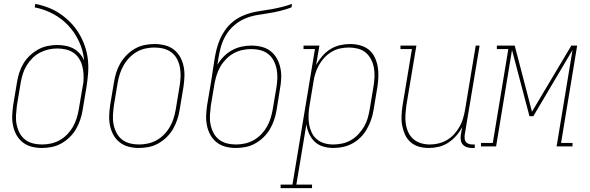

<svg xmlns="http://www.w3.org/2000/svg" viewBox="-20 -755 3040 990"><path d="M196 8Q169 8 143.5 1.5Q118 -5 98 -20.5Q78 -36 65.5 -58Q53 -80 47.5 -106Q42 -132 43 -159Q44 -186 48 -213L68 -333Q72 -358 80 -382Q88 -406 101.5 -428.5Q115 -451 135 -469.5Q155 -488 178 -500.5Q201 -513 226 -518Q251 -523 275 -523Q298 -523 320 -518.5Q342 -514 360 -504Q378 -494 391.5 -478.5Q405 -463 414 -443Q409 -495 387.5 -541Q366 -587 332.5 -623Q299 -659 254.5 -683Q210 -707 159 -717L162 -735Q198 -728 231 -715Q264 -702 292 -682.5Q320 -663 344 -638.5Q368 -614 386 -584.5Q404 -555 416 -522Q428 -489 432.5 -453.5Q437 -418 434.5 -381Q432 -344 426 -307L406 -187Q402 -162 393.5 -137Q385 -112 372 -89.5Q359 -67 339 -47.5Q319 -28 295.5 -15Q272 -2 246.5 3Q221 8 196 8ZM197 -10Q219 -10 242.5 -15Q266 -20 287.5 -32Q309 -44 326.5 -62Q344 -80 356 -101Q368 -122 375 -144.5Q382 -167 386 -190L410 -331Q412 -353 410.5 -375Q409 -397 403.5 -417Q398 -437 386.5 -454.5Q375 -472 358 -483.5Q341 -495 319.5 -500Q298 -505 275 -505Q253 -505 230.5 -500Q208 -495 186.5 -484Q165 -473 147.5 -455.5Q130 -438 117.5 -417.5Q105 -397 98 -375Q91 -353 87 -330L67 -210Q64 -186 62.5 -161.5Q61 -137 65.5 -114Q70 -91 80.5 -70.5Q91 -50 108.5 -36Q126 -22 149 -16Q172 -10 197 -10Z M696 8Q669 8 643.5 1.5Q618 -5 598 -20.5Q578 -36 565.5 -58Q553 -80 547.5 -106Q542 -132 543 -159Q544 -186 548 -213L568 -333Q572 -358 580 -383Q588 -408 601.5 -430.5Q615 -453 634.5 -472.5Q654 -492 677.5 -505Q701 -518 726.5 -523Q752 -528 777 -528Q804 -528 830 -521.5Q856 -515 876 -499.5Q896 -484 908.5 -462Q921 -440 926.5 -414Q932 -388 931 -361Q930 -334 926 -307L906 -187Q902 -162 893.5 -137Q885 -112 872 -89.5Q859 -67 839 -47.5Q819 -28 795.5 -15Q772 -2 746.5 3Q721 8 696 8ZM697 -10Q719 -10 742.5 -15Q766 -20 787.5 -32Q809 -44 826.5 -62Q844 -80 856 -101Q868 -122 875 -144.5Q882 -167 886 -190L906 -310Q910 -334 911 -358.5Q912 -383 908 -406Q904 -429 893.5 -449.5Q883 -470 865 -484Q847 -498 824 -504Q801 -510 776 -510Q754 -510 730.5 -505Q707 -500 686 -488Q665 -476 647.5 -458Q630 -440 618 -419Q606 -398 598.5 -375.5Q591 -353 587 -330L567 -210Q564 -186 562.5 -161.5Q561 -137 565.5 -114Q570 -91 580.5 -70.5Q591 -50 608.5 -36Q626 -22 649 -16Q672 -10 697 -10Z M1196 8Q1169 8 1143.5 1.5Q1118 -5 1098 -20.5Q1078 -36 1065.5 -58Q1053 -80 1047.5 -106Q1042 -132 1043 -159Q1044 -186 1048 -213L1067 -325Q1072 -356 1076.5 -386.5Q1081 -417 1086 -448Q1090 -474 1096.5 -500Q1103 -526 1113.5 -551Q1124 -576 1140.5 -599.5Q1157 -623 1178.5 -641Q1200 -659 1225.5 -671Q1251 -683 1277 -689.5Q1303 -696 1329.5 -699.5Q1356 -703 1382.5 -708Q1409 -713 1435 -719.5Q1461 -726 1486 -735L1483 -717Q1454 -706 1423.5 -698.5Q1393 -691 1362.5 -686.5Q1332 -682 1301 -676.5Q1270 -671 1240.5 -658Q1211 -645 1186 -623Q1161 -601 1144.5 -573Q1128 -545 1119.5 -515Q1111 -485 1106 -454Q1105 -446 1103.5 -437.5Q1102 -429 1101 -421Q1114 -444 1133.5 -463.5Q1153 -483 1176.5 -496Q1200 -509 1225.5 -514.5Q1251 -520 1276 -520Q1303 -520 1329 -513.5Q1355 -507 1375 -491.5Q1395 -476 1407.5 -453.5Q1420 -431 1425.5 -405.5Q1431 -380 1430 -353Q1429 -326 1424 -299L1406 -187Q1402 -162 1393.5 -137Q1385 -112 1372 -89.5Q1359 -67 1339 -47.5Q1319 -28 1295.5 -15Q1272 -2 1246.5 3Q1221 8 1196 8ZM1197 -10Q1219 -10 1242.5 -15Q1266 -20 1287.5 -32Q1309 -44 1326.5 -62Q1344 -80 1356 -101Q1368 -122 1375 -144.5Q1382 -167 1386 -190L1405 -302Q1409 -326 1410 -350.5Q1411 -375 1406.5 -398Q1402 -421 1391.5 -441.5Q1381 -462 1363.5 -476Q1346 -490 1323 -496Q1300 -502 1275 -502Q1253 -502 1229.5 -497Q1206 -492 1184.5 -480Q1163 -468 1145.5 -450Q1128 -432 1116 -411Q1104 -390 1097 -367.5Q1090 -345 1086 -323L1067 -210Q1064 -186 1062.5 -161.5Q1061 -137 1065.5 -114Q1070 -91 1080.5 -70.5Q1091 -50 1108.5 -36Q1126 -22 1149 -16Q1172 -10 1197 -10Z M1427 215V197H1488L1604 -502H1545V-520H1627L1610 -420Q1623 -444 1641.5 -465.5Q1660 -487 1683.5 -501.5Q1707 -516 1733 -522Q1759 -528 1785 -528Q1812 -528 1837.5 -521Q1863 -514 1882 -498.5Q1901 -483 1912 -460Q1923 -437 1927.5 -412Q1932 -387 1931 -360.5Q1930 -334 1926 -307L1906 -187Q1902 -162 1893.5 -137.5Q1885 -113 1872 -90Q1859 -67 1840.5 -48Q1822 -29 1798.5 -16Q1775 -3 1749.5 2.5Q1724 8 1699 8Q1672 8 1646.5 0.5Q1621 -7 1603 -24Q1585 -41 1574 -65Q1563 -89 1560 -115L1508 197H1589V215ZM1698 -10Q1721 -10 1744.5 -15Q1768 -20 1789 -32Q1810 -44 1827 -62Q1844 -80 1856.5 -101Q1869 -122 1875.5 -144.5Q1882 -167 1886 -190L1906 -310Q1910 -334 1911 -358Q1912 -382 1908 -405Q1904 -428 1893.5 -448.5Q1883 -469 1866 -483.5Q1849 -498 1826 -504Q1803 -510 1779 -510Q1756 -510 1733 -505Q1710 -500 1689.5 -487.5Q1669 -475 1652.5 -457.5Q1636 -440 1624.5 -419Q1613 -398 1606 -376Q1599 -354 1596 -331L1576 -211Q1572 -187 1571 -163Q1570 -139 1573.5 -116.5Q1577 -94 1586.5 -73Q1596 -52 1613 -37.5Q1630 -23 1652 -16.5Q1674 -10 1698 -10Z M2190 8Q2164 8 2139.5 1Q2115 -6 2096.5 -22.5Q2078 -39 2068 -61.5Q2058 -84 2053.5 -109Q2049 -134 2050.5 -160.5Q2052 -187 2056 -213L2104 -502H2045V-520H2127L2075 -210Q2072 -186 2070.5 -162.5Q2069 -139 2072.5 -116Q2076 -93 2085.5 -72.5Q2095 -52 2112 -37.5Q2129 -23 2151 -16.5Q2173 -10 2197 -10Q2219 -10 2241.5 -15.5Q2264 -21 2284.5 -33Q2305 -45 2321.5 -63Q2338 -81 2349.5 -101.5Q2361 -122 2367.5 -144Q2374 -166 2378 -189L2433 -520H2453L2376 -59Q2375 -49 2376 -39.5Q2377 -30 2382.5 -23Q2388 -16 2397.5 -13Q2407 -10 2416 -10H2428V8H2413Q2400 8 2387.5 4Q2375 0 2366.5 -9.5Q2358 -19 2356 -32Q2354 -45 2356 -59L2363 -100Q2351 -76 2332.5 -55Q2314 -34 2291 -19Q2268 -4 2242 2Q2216 8 2190 8Z M2460 0V-18H2521L2601 -502H2542V-520H2634L2723 -179L2926 -520H2956L2873 -18H2932V0H2850L2932 -497L2730 -156H2710L2620 -497L2538 0Z"/></svg>

Font: Iosevka Curly Slab Thin
Style: Italic
Weight: 100
Italic angle: -9°
Monospace: yes
Designer: Belleve Invis
Foundry: Belleve Invis
Version: Version 22.1.2; ttfautohint (v1.8.4)